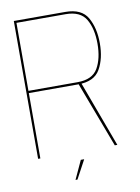

<svg xmlns="http://www.w3.org/2000/svg" viewBox="-89 -735 673 926"><g transform="rotate(-10 247.0 -272.0)"><path d="M44.5 0H55.5V-320H296.5Q376 -320 405.2 -371.2Q434.5 -422.5 434.5 -497.5Q434.5 -572.5 405.2 -623.8Q376 -675 296.5 -675H44.5ZM420 0H432.5L310.5 -329.5L298 -324ZM55.5 -331V-664H296Q368.5 -664 395.8 -617.2Q423 -570.5 423 -497.5Q423 -425 396 -378Q369 -331 296 -331ZM204.5 131.5H214L263 40.5H246.5Z"/></g></svg>

Font: Anybody UltraCondensed Thin Thin
Style: Regular
Weight: 250
Version: Version 1.111